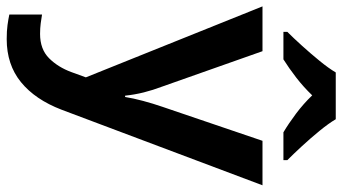

<svg xmlns="http://www.w3.org/2000/svg" viewBox="-250 -556 1046 587"><g transform="rotate(90 273.5 -263.0)"><path d="M0 -542H137L245 -236Q256 -207 263 -179Q270 -151 273 -122H277Q281 -147 289 -177Q297 -207 307 -236L411 -542H547L316 72Q285 153 231.5 196.5Q178 240 100 240Q75 240 57 237.5Q39 235 25 232V132Q36 134 51.5 136Q67 138 84 138Q131 138 158.5 110.5Q186 83 201 42L217 -2ZM345 -766Q358 -744 380.5 -716.5Q403 -689 427 -663Q451 -637 470 -618V-606H385Q358 -622 328 -644.5Q298 -667 272 -694Q246 -667 217.5 -645Q189 -623 162 -606H78V-618Q97 -637 120.5 -663Q144 -689 166.5 -716.5Q189 -744 202 -766Z"/></g></svg>

Font: Noto Sans Bassa Vah SemiBold
Style: Regular
Weight: 600
Designer: Monotype Design Team
Foundry: Monotype Imaging Inc.
Version: Version 2.002; ttfautohint (v1.8.4.7-5d5b)